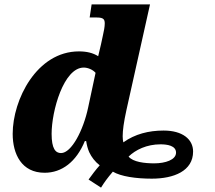

<svg xmlns="http://www.w3.org/2000/svg" viewBox="-20 -780 983 878"><path d="M728 -183C660 -183 597 -167 544 -129C542 -137 541 -146 541 -157C541 -184 546 -221 558 -276L666 -760H399L390 -700H423C455 -700 459 -690 459 -672C459 -659 455 -636 451 -620L442 -578C438 -560 434 -544 429 -523C405 -538 377 -545 341 -545C148 -545 38 -324 38 -168C38 -75 79 10 184 10C263 10 329 -40 368 -135H374C377 -116 381 -100 388 -84C399 -61 414 -41 436 -24C418 -4 400 20 385 41L442 78C456 55 472 33 496 5C533 27 602 37 674 37C775 37 863 2 863 -87C863 -143 815 -183 728 -183ZM259 -80C234 -80 216 -100 216 -168C216 -272 271 -471 363 -471C381 -471 404 -462 417 -447L383 -288C361 -184 307 -80 259 -80ZM685 -33C642 -33 588 -39 568 -64C600 -95 651 -120 714 -120C745 -120 785 -114 785 -82C785 -49 736 -33 685 -33Z"/></svg>

Font: Noto Serif SemiCondensed Black
Style: Italic
Weight: 900
Width: 4
Italic angle: -12°
Designer: Monotype Design Team
Foundry: Monotype Imaging Inc.
Version: Version 2.014